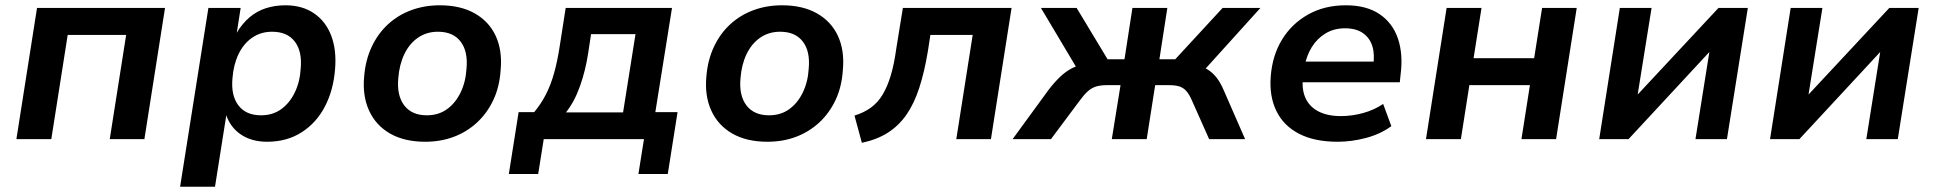

<svg xmlns="http://www.w3.org/2000/svg" viewBox="-20 -526 7317 726"><path d="M42 0 120 -496H604L526 0H395L457 -394H236L174 0Z M661 180 768 -496H890L875 -400H874Q895 -436 923 -460Q951 -484 985.5 -495Q1020 -506 1059 -506Q1123 -506 1167.5 -475.5Q1212 -445 1232.5 -391Q1253 -337 1247 -265Q1241 -186 1209 -124Q1177 -62 1121 -26Q1065 10 990 10Q932 10 891.5 -17Q851 -44 835 -92H836L793 180ZM967 -90Q1011 -90 1043 -113Q1075 -136 1094.5 -176Q1114 -216 1117 -267Q1123 -332 1094.5 -369Q1066 -406 1009 -406Q966 -406 933.5 -383.5Q901 -361 882 -321.5Q863 -282 859 -230Q853 -165 881.5 -127.5Q910 -90 967 -90Z M1588 10Q1509 10 1455 -21Q1401 -52 1375.5 -108Q1350 -164 1357 -237Q1362 -299 1385.5 -349Q1409 -399 1447 -434Q1485 -469 1535 -487.5Q1585 -506 1643 -506Q1721 -506 1775 -475.5Q1829 -445 1854.5 -390Q1880 -335 1873 -261Q1869 -198 1845.5 -148Q1822 -98 1783.5 -62.5Q1745 -27 1695.5 -8.5Q1646 10 1588 10ZM1594 -90Q1638 -90 1670 -113Q1702 -136 1721.5 -176Q1741 -216 1744 -267Q1750 -332 1721.5 -369Q1693 -406 1636 -406Q1593 -406 1560.5 -383.5Q1528 -361 1509 -321.5Q1490 -282 1486 -230Q1480 -165 1508.5 -127.5Q1537 -90 1594 -90Z M1904 132 1941 -102H2000Q2025 -132 2043.5 -167.5Q2062 -203 2075 -249Q2088 -295 2097 -355L2119 -496H2521L2458 -102H2542L2505 132H2394L2415 0H2036L2015 132ZM2120 -101H2336L2383 -397H2215L2204 -325Q2194 -259 2173 -200Q2152 -141 2120 -101Z M2882 10Q2803 10 2749 -21Q2695 -52 2669.5 -108Q2644 -164 2651 -237Q2656 -299 2679.5 -349Q2703 -399 2741 -434Q2779 -469 2829 -487.5Q2879 -506 2937 -506Q3015 -506 3069 -475.5Q3123 -445 3148.5 -390Q3174 -335 3167 -261Q3163 -198 3139.5 -148Q3116 -98 3077.5 -62.5Q3039 -27 2989.5 -8.5Q2940 10 2882 10ZM2888 -90Q2932 -90 2964 -113Q2996 -136 3015.5 -176Q3035 -216 3038 -267Q3044 -332 3015.5 -369Q2987 -406 2930 -406Q2887 -406 2854.5 -383.5Q2822 -361 2803 -321.5Q2784 -282 2780 -230Q2774 -165 2802.5 -127.5Q2831 -90 2888 -90Z M3239 14 3211 -89Q3247 -100 3273 -119Q3299 -138 3317 -167.5Q3335 -197 3348 -240Q3361 -283 3369 -342L3394 -496H3805L3727 0H3596L3658 -394H3498L3489 -335Q3476 -256 3456.5 -195.5Q3437 -135 3408 -93Q3379 -51 3337.5 -24.5Q3296 2 3239 14Z M3809 0 3944 -185Q3967 -215 3988.5 -235.5Q4010 -256 4034.5 -268.5Q4059 -281 4089 -284L4065 -246L3916 -496H4051L4168 -302H4232L4262 -496H4394L4364 -302H4424L4603 -496H4746L4520 -246L4490 -282Q4520 -278 4541.5 -266Q4563 -254 4579 -234Q4595 -214 4608 -183L4688 0H4552L4487 -146Q4477 -169 4466 -181.5Q4455 -194 4440 -199Q4425 -204 4401 -204H4348L4316 0H4184L4217 -204H4165Q4142 -204 4125 -199Q4108 -194 4093.5 -181Q4079 -168 4063 -146L3954 0Z M5038 10Q4950 10 4891.5 -20.5Q4833 -51 4806 -107Q4779 -163 4785 -237Q4791 -316 4827.5 -376Q4864 -436 4926 -471Q4988 -506 5069 -506Q5147 -506 5196.5 -472.5Q5246 -439 5266 -380Q5286 -321 5276 -244L5273 -215H4885L4897 -293H5190L5172 -275Q5179 -319 5169.5 -350.5Q5160 -382 5134 -400.5Q5108 -419 5066 -419Q5024 -419 4992 -399.5Q4960 -380 4940 -347.5Q4920 -315 4913 -275L4909 -249Q4900 -197 4914 -161Q4928 -125 4963 -106Q4998 -87 5050 -87Q5092 -87 5134 -98.5Q5176 -110 5210 -133L5241 -49Q5200 -19 5145.5 -4.5Q5091 10 5038 10Z M5372 0 5450 -496H5582L5552 -306H5781L5811 -496H5942L5864 0H5733L5765 -204H5536L5504 0Z M6027 0 6105 -496H6225L6170 -153H6158L6478 -496H6589L6510 0H6391L6446 -345H6458L6138 0Z M6673 0 6751 -496H6871L6816 -153H6804L7124 -496H7235L7156 0H7037L7092 -345H7104L6784 0Z"/></svg>

Font: Nunito Sans 9pt
Style: Bold Italic
Weight: 700
Italic angle: -9°
Version: Version 3.101;gftools[0.9.27]